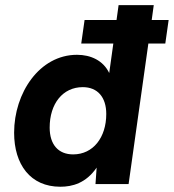

<svg xmlns="http://www.w3.org/2000/svg" viewBox="-20 -717 677 748"><path d="M215 10.5C262 10.5 315 -3.5 356.5 -64L352 0H481L558 -547.5H624L637 -639H571L579 -697H442L434 -639H309.5L296.5 -547.5H421.5L405.5 -432.5C382 -481.5 333.5 -503.5 280 -503.5C133.5 -503.5 35 -354.5 35 -200C35 -76 98.5 10.5 215 10.5ZM173.5 -220C173.5 -313 224.5 -377.5 302.5 -377.5C360 -377.5 394 -338.5 394 -273C394 -181.5 343 -115.5 265 -115.5C207 -115.5 173.5 -154 173.5 -220Z"/></svg>

Font: HK Grotesk ExtraBold
Style: Italic
Weight: 800
Italic angle: -16°
Designer: Alfredo Marco Pradil
Foundry: Hanken Design Co.
Version: Version 3.001;FEAKit 1.0